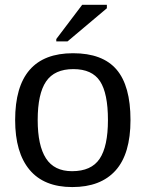

<svg xmlns="http://www.w3.org/2000/svg" viewBox="-20 -756 596 786"><path d="M514.2 -264.6Q514.2 -126 453.1 -58.1Q392.1 9.8 275.9 9.8Q160.2 9.8 101.1 -60.8Q42 -131.3 42 -264.6Q42 -538.1 278.8 -538.1Q399.9 -538.1 457 -471.4Q514.2 -404.8 514.2 -264.6ZM421.9 -264.6Q421.9 -374 389.4 -423.6Q356.9 -473.1 280.3 -473.1Q203.1 -473.1 168.7 -422.6Q134.3 -372.1 134.3 -264.6Q134.3 -160.2 168.2 -107.7Q202.1 -55.2 274.9 -55.2Q354 -55.2 387.9 -106Q421.9 -156.7 421.9 -264.6ZM417.5 -722.2 256.3 -586.4H210.4V-596.2L316.4 -736.3H417.5Z"/></svg>

Font: Arimo
Style: Regular
Weight: 400
Designer: Steve Matteson
Foundry: Monotype Imaging Inc.
Version: Version 1.33